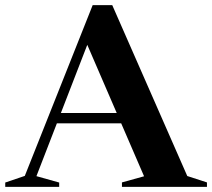

<svg xmlns="http://www.w3.org/2000/svg" viewBox="-32 -731 829 751"><path d="M167 -248.5V-289H516V-248.5ZM700.5 -42.5 777.5 -17.5V0H445V-17.5L531.5 -41.5L298 -582L322.5 -589.5L110.5 -42L199.5 -17V0H-11.5V-17L65 -43L330.5 -711H407Z"/></svg>

Font: Newsreader 60pt SemiBold
Style: Regular
Weight: 600
Designer: Hugues Gentile
Foundry: Production Type
Version: Version 1.003